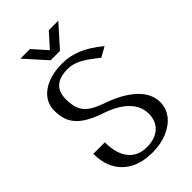

<svg xmlns="http://www.w3.org/2000/svg" viewBox="-277 -1045 1132 1132"><g transform="rotate(-45 289.0 -478.5)"><path d="M446 -950H367L288 -862L210 -950H130L249 -817H327ZM37 -249Q37 -135 104 -71Q171 -7 289 -7Q358 -7 413.5 -30Q469 -53 500.5 -93.5Q532 -134 532 -185Q532 -257 469.5 -316Q407 -375 290 -415Q236 -434 206 -456Q176 -478 163 -509.5Q150 -541 150 -590Q150 -650 183.5 -680Q217 -710 283 -710Q325 -710 365.5 -689.5Q406 -669 471 -616L533 -651Q467 -706 407 -731Q347 -756 283 -756Q215 -756 163 -735.5Q111 -715 82.5 -677.5Q54 -640 54 -590Q54 -534 74 -495.5Q94 -457 138 -427.5Q182 -398 258 -373Q344 -343 390 -294.5Q436 -246 436 -185Q436 -124 396.5 -88.5Q357 -53 289 -53Q214 -53 173.5 -104Q133 -155 133 -249Z"/></g></svg>

Font: LXGW Marker Gothic
Style: Regular
Weight: 400
Version: Version 1.001